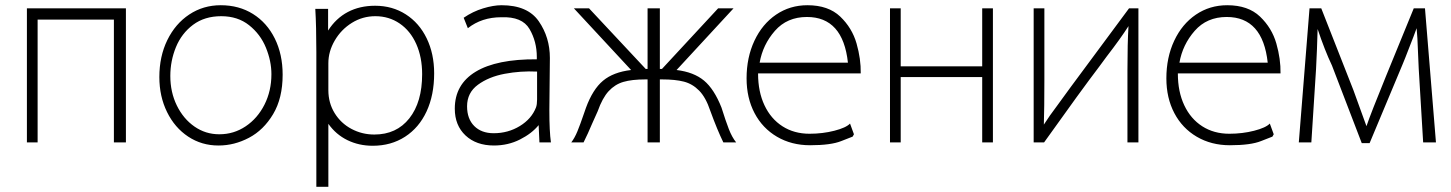

<svg xmlns="http://www.w3.org/2000/svg" viewBox="-20 -515 5553 735"><path d="M462 -483V30H416V-440H124V30H83V-483Z M825 -495Q895 -495 948.5 -461.5Q1002 -428 1032 -367.5Q1062 -307 1062 -229Q1062 -139 1025.5 -78Q989 -17 933 12.5Q877 42 817 42H816Q752 42 700.5 8Q649 -26 619.5 -86Q590 -146 590 -220Q590 -299 620.5 -361.5Q651 -424 704.5 -459.5Q758 -495 825 -495ZM819 -1H820Q875 -1 920.5 -31.5Q966 -62 992.5 -114.5Q1019 -167 1019 -231Q1019 -281 998 -332.5Q977 -384 933.5 -418.5Q890 -453 827 -453Q763 -453 719 -420Q675 -387 653.5 -334.5Q632 -282 632 -224Q632 -162 657 -111Q682 -60 724.5 -30.5Q767 -1 819 -1Z M1642 -234Q1642 -151 1613 -88.5Q1584 -26 1530.5 8.5Q1477 43 1407 43Q1354 43 1310 21.5Q1266 0 1237 -41V200H1191V-316Q1191 -414 1187 -481H1236V-398Q1266 -445 1311.5 -469Q1357 -493 1416 -493Q1482 -493 1533.5 -460Q1585 -427 1613.5 -368Q1642 -309 1642 -234ZM1596 -231Q1596 -296 1573.5 -346.5Q1551 -397 1510 -425Q1469 -453 1417 -453Q1368 -453 1327 -427.5Q1286 -402 1261.5 -360Q1237 -318 1237 -273V-170Q1237 -121 1261 -82Q1285 -43 1325.5 -21.5Q1366 0 1413 0Q1498 0 1547 -62Q1596 -124 1596 -231Z M2035 -288V-297Q2035 -356 2007 -404Q1979 -452 1899 -449Q1824 -449 1771 -407L1755 -447Q1790 -471 1829.5 -483Q1869 -495 1900 -495Q2000 -495 2042.5 -433.5Q2085 -372 2085 -293L2083 -93Q2083 -12 2089 30H2045L2042 -36Q2016 -4 1970.5 19Q1925 42 1871 42Q1803 42 1762 3.5Q1721 -35 1721 -99Q1721 -192 1801 -240.5Q1881 -289 2035 -288ZM1870 -5Q1925 -5 1970 -32.5Q2015 -60 2032 -104Q2036 -115 2036 -134V-241Q1973 -244 1912 -232.5Q1851 -221 1809.5 -190.5Q1768 -160 1768 -108Q1768 -60 1795.5 -32.5Q1823 -5 1870 -5Z M2215 -79 2223 -102Q2249 -173 2288.5 -206Q2328 -239 2396 -247L2177 -483H2235L2452 -251H2459V-483H2506V-251H2514L2729 -483H2788L2570 -247Q2636 -239 2675 -206.5Q2714 -174 2742 -103Q2758 -52 2770 -21Q2782 10 2798 30H2749Q2726 -17 2699 -91Q2682 -142 2656.5 -168Q2631 -194 2598 -202.5Q2565 -211 2515 -211H2506V30H2459V-211H2450Q2399 -211 2366.5 -201.5Q2334 -192 2310 -166Q2286 -140 2268 -89L2246 -40Q2231 -4 2214 30H2167Q2180 13 2190.5 -12.5Q2201 -38 2215 -79Z M3071 -495Q3151 -495 3196.5 -451.5Q3242 -408 3259 -348.5Q3276 -289 3275 -234H2882V-233Q2882 -164 2906.5 -112Q2931 -60 2975.5 -31.5Q3020 -3 3079 -3Q3129 -3 3174 -14.5Q3219 -26 3234 -42L3249 -1L3244 8Q3240 9 3200.5 25Q3161 41 3081 41Q3010 41 2954.5 8.5Q2899 -24 2868.5 -82Q2838 -140 2838 -215Q2838 -295 2868 -359Q2898 -423 2951 -459Q3004 -495 3071 -495ZM3069 -450Q2993 -450 2946.5 -397Q2900 -344 2888 -275H3226Q3207 -450 3069 -450Z M3428 -483V-261H3740V-483H3781V30H3740V-220H3428V30H3387V-483Z M3978 -483V-210Q3978 -102 3976 -38Q3997 -71 4028 -112L4044 -134L4079 -182L4302 -483H4338V30H4296V-245Q4296 -350 4300 -415Q4270 -368 4216 -298L4188 -260Q4118 -168 3977 30H3937V-483Z M4678 -495Q4758 -495 4803.5 -451.5Q4849 -408 4866 -348.5Q4883 -289 4882 -234H4489V-233Q4489 -164 4513.5 -112Q4538 -60 4582.5 -31.5Q4627 -3 4686 -3Q4736 -3 4781 -14.5Q4826 -26 4841 -42L4856 -1L4851 8Q4847 9 4807.5 25Q4768 41 4688 41Q4617 41 4561.5 8.5Q4506 -24 4475.5 -82Q4445 -140 4445 -215Q4445 -295 4475 -359Q4505 -423 4558 -459Q4611 -495 4678 -495ZM4676 -450Q4600 -450 4553.5 -397Q4507 -344 4495 -275H4833Q4814 -450 4676 -450Z M5038 -483 5161 -170 5211 -32Q5228 -82 5286 -224L5392 -483H5435L5477 30H5428L5411 -253Q5410 -288 5406 -368L5403 -407Q5393 -379 5374 -331L5360 -295L5349 -268L5223 33H5193L5079 -264Q5051 -323 5024 -404Q5022 -326 5018 -251L5000 30H4952L4993 -483Z"/></svg>

Font: Gmarket Sans TTF Light
Style: Regular
Weight: 300
Designer: Creative Director : Sungho Lee; Art Director : Kiwoong Choi; Project Manager : Sori Yang, Jongwook Yoon; Font Designer :
Foundry: Sandoll Inc.
Version: Version 1.000;hotconv 1.0.109;makeotfexe 2.5.65596